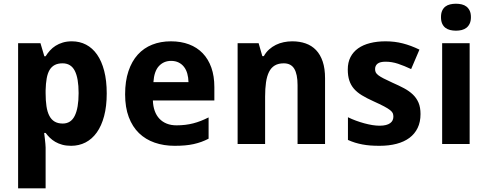

<svg xmlns="http://www.w3.org/2000/svg" viewBox="-20 -780 2642 1040"><path d="M365.2 9.8Q338.4 9.8 317.1 3.9Q295.9 -2 279.3 -11.7Q262.7 -21.5 250 -33.9Q237.3 -46.4 227.1 -60.1H219.2Q221.2 -43 223.1 -27.8Q224.6 -15.1 225.8 -1.7Q227.1 11.7 227.1 19V240.2H78.1V-545.9H199.2L220.2 -475.1H227.1Q237.3 -491.7 250.5 -506.3Q263.7 -521 281 -532Q298.3 -543 320.3 -549.6Q342.3 -556.2 369.1 -556.2Q411.6 -556.2 446.3 -538.1Q481 -520 505.9 -484.4Q530.8 -448.7 544.4 -396Q558.1 -343.3 558.1 -273.9Q558.1 -204.1 543.9 -151.1Q529.8 -98.1 504.2 -62.3Q478.5 -26.4 443.1 -8.3Q407.7 9.8 365.2 9.8ZM318.8 -437Q293.9 -437 276.6 -428Q259.3 -418.9 248.5 -400.9Q237.8 -382.8 232.9 -355.2Q228 -327.6 227.1 -291V-274.9Q227.1 -235.4 231.7 -204.6Q236.3 -173.8 247.1 -153.1Q257.8 -132.3 275.6 -121.6Q293.5 -110.8 319.8 -110.8Q364.3 -110.8 385 -153.1Q405.8 -195.3 405.8 -275.9Q405.8 -356.4 385 -396.7Q364.3 -437 318.8 -437Z M906.7 -450.2Q867.2 -450.2 841.1 -422.4Q814.9 -394.5 811 -335H1001Q1000.5 -359.9 994.6 -380.9Q988.8 -401.9 977.1 -417.2Q965.3 -432.6 947.8 -441.4Q930.2 -450.2 906.7 -450.2ZM925.8 9.8Q867.2 9.8 817.9 -7.3Q768.6 -24.4 732.9 -58.8Q697.3 -93.3 677.5 -145.8Q657.7 -198.2 657.7 -269Q657.7 -340.8 675.8 -394.5Q693.8 -448.2 726.3 -484.1Q758.8 -520 804.4 -538.1Q850.1 -556.2 905.8 -556.2Q960 -556.2 1003.7 -539.8Q1047.4 -523.4 1077.9 -491.7Q1108.4 -460 1124.8 -413.8Q1141.1 -367.7 1141.1 -308.1V-235.8H808.1Q809.1 -204.6 818.1 -179.4Q827.1 -154.3 843.5 -137Q859.9 -119.6 883.1 -110.4Q906.2 -101.1 936 -101.1Q960.9 -101.1 983.2 -103.8Q1005.4 -106.4 1026.4 -111.8Q1047.4 -117.2 1067.9 -125.2Q1088.4 -133.3 1109.9 -144V-28.8Q1090.3 -18.6 1070.6 -11.5Q1050.8 -4.4 1028.8 0.5Q1006.8 5.4 981.4 7.6Q956.1 9.8 925.8 9.8Z M1740.7 0H1591.8V-318.8Q1591.8 -377.9 1574 -407.5Q1556.2 -437 1517.1 -437Q1487.8 -437 1468.3 -425.3Q1448.7 -413.6 1437.3 -390.6Q1425.8 -367.7 1420.9 -334Q1416 -300.3 1416 -256.8V0H1267.1V-545.9H1380.9L1400.9 -476.1H1409.2Q1420.9 -497.1 1437.7 -512.2Q1454.6 -527.3 1474.6 -537.1Q1494.6 -546.9 1517.1 -551.5Q1539.6 -556.2 1563 -556.2Q1603 -556.2 1635.7 -544.7Q1668.5 -533.2 1691.9 -508.8Q1715.3 -484.4 1728 -446.5Q1740.7 -408.7 1740.7 -356Z M2257.8 -162.1Q2257.8 -119.1 2242.2 -86.9Q2226.6 -54.7 2197.8 -33.2Q2168.9 -11.7 2127.9 -1Q2086.9 9.8 2036.1 9.8Q2009.3 9.8 1986.3 8.1Q1963.4 6.3 1942.9 2.4Q1922.4 -1.5 1903.3 -7.3Q1884.3 -13.2 1864.7 -22V-145Q1885.3 -134.8 1908 -126.5Q1930.7 -118.2 1953.1 -112.1Q1975.6 -106 1996.8 -102.5Q2018.1 -99.1 2036.1 -99.1Q2056.2 -99.1 2070.3 -102.8Q2084.5 -106.4 2093.5 -113Q2102.5 -119.6 2106.7 -128.7Q2110.8 -137.7 2110.8 -147.9Q2110.8 -158.2 2107.7 -166.3Q2104.5 -174.3 2093.3 -183.3Q2082 -192.4 2060.3 -203.9Q2038.6 -215.3 2002 -231.9Q1966.3 -248 1940.2 -263.9Q1914.1 -279.8 1897.2 -299.3Q1880.4 -318.8 1872.1 -344Q1863.8 -369.1 1863.8 -403.8Q1863.8 -441.9 1878.4 -470.5Q1893.1 -499 1919.9 -518.1Q1946.8 -537.1 1984.6 -546.6Q2022.5 -556.2 2068.8 -556.2Q2117.7 -556.2 2161.6 -544.9Q2205.6 -533.7 2252 -511.2L2207 -405.8Q2169.9 -423.3 2136.2 -434.6Q2102.5 -445.8 2068.8 -445.8Q2038.6 -445.8 2025.1 -435.1Q2011.7 -424.3 2011.7 -405.8Q2011.7 -396 2015.1 -388.4Q2018.6 -380.9 2028.8 -372.8Q2039.1 -364.7 2057.6 -355.2Q2076.2 -345.7 2106 -332Q2140.6 -316.9 2168.5 -302Q2196.3 -287.1 2216.3 -268.1Q2236.3 -249 2247.1 -223.6Q2257.8 -198.2 2257.8 -162.1Z M2368.7 -687Q2368.7 -708 2375 -721.9Q2381.3 -735.8 2392.3 -744.4Q2403.3 -752.9 2418.2 -756.3Q2433.1 -759.8 2449.7 -759.8Q2466.3 -759.8 2481 -756.3Q2495.6 -752.9 2506.6 -744.4Q2517.6 -735.8 2524.2 -721.9Q2530.8 -708 2530.8 -687Q2530.8 -666.5 2524.2 -652.3Q2517.6 -638.2 2506.6 -629.6Q2495.6 -621.1 2481 -617.4Q2466.3 -613.8 2449.7 -613.8Q2433.1 -613.8 2418.2 -617.4Q2403.3 -621.1 2392.3 -629.6Q2381.3 -638.2 2375 -652.3Q2368.7 -666.5 2368.7 -687ZM2523.9 0H2375V-545.9H2523.9Z"/></svg>

Font: Droid Sans
Style: Bold
Weight: 700
Foundry: Ascender Corporation
Version: Version 1.00 build 112